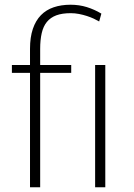

<svg xmlns="http://www.w3.org/2000/svg" viewBox="-20 -792 568 812"><path d="M425.3 0H382.3V-517.1H425.3ZM106.9 0V-483.9H30.3V-517.1H106.9V-585.4Q106.9 -634.3 118.9 -669.7Q130.9 -705.1 153.1 -727.8Q175.3 -750.5 207 -761.2Q238.8 -772 278.3 -772Q314.9 -772 347.2 -762Q379.4 -752 408.7 -734.4L399.4 -701.2Q389.6 -707 376.5 -713.1Q363.3 -719.2 347.4 -724.4Q331.5 -729.5 314.2 -732.9Q296.9 -736.3 279.3 -736.3Q242.7 -736.3 218 -727.1Q193.4 -717.8 178.2 -699.2Q163.1 -680.7 156.5 -652.1Q149.9 -623.5 149.9 -585.4V-517.1H281.2V-483.9H149.9V0Z"/></svg>

Font: Ufes Sans Thin
Style: Regular
Weight: 100
Designer: Ricardo Esteves & Thais Bronze
Foundry: ProDesignUfes - Ricardo Esteves, Thais Bronze (This is a derivative work, based on Roboto family, by Christian Robertson
Version: Version 2.0